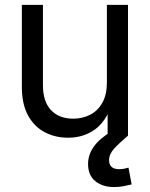

<svg xmlns="http://www.w3.org/2000/svg" viewBox="-20 -549 606 777"><path d="M255.9 8.3Q202.6 8.3 160.2 -14.4Q117.7 -37.1 93 -82.8Q68.4 -128.4 68.4 -197.3V-529.3H153.8V-203.6Q153.8 -138.2 186.3 -103.5Q218.8 -68.8 276.4 -68.8Q314.5 -68.8 345.5 -85Q376.5 -101.1 394.5 -133.8Q412.6 -166.5 412.6 -215.8V-529.3H498V0H415.5V-128.4H433.6Q408.2 -55.7 362.3 -23.7Q316.4 8.3 255.9 8.3ZM441.4 208Q395.5 208 366 184.3Q336.4 160.6 336.4 114.7Q336.4 77.1 359.6 44.4Q382.8 11.7 433.6 -19L498 0Q460.9 31.2 441.2 53.2Q421.4 75.2 421.4 99.6Q421.4 116.7 431.4 126.2Q441.4 135.7 462.9 135.7Q472.7 135.7 482.4 133.8Q492.2 131.8 500 129.4L512.7 197.3Q498.5 200.7 480.7 204.3Q462.9 208 441.4 208Z"/></svg>

Font: Inter 24pt
Style: Regular
Weight: 400
Designer: Rasmus Andersson
Foundry: rsms
Version: Version 4.001;git-66647c0bb